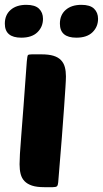

<svg xmlns="http://www.w3.org/2000/svg" viewBox="-39 -775 426 795"><path d="M144 0Q113 0 93.5 -6.5Q74 -13 62.5 -25Q51 -37 46.5 -54.5Q42 -72 42 -95Q42 -110 43.5 -137.5Q45 -165 49 -213.5Q53 -262 58.5 -336.5Q64 -411 72 -521Q74 -543 76.5 -546.5Q79 -550 93 -550H132Q163 -550 182.5 -544Q202 -538 213.5 -526Q225 -514 229.5 -497Q234 -480 234 -459Q234 -444 232 -414Q230 -384 226.5 -332.5Q223 -281 217 -204.5Q211 -128 202 -20Q201 -8 197 -4Q193 0 180 0ZM-19 -677Q-19 -713 5 -734Q29 -755 70 -755Q106 -755 122.5 -739Q139 -723 139 -697Q139 -664 116 -641.5Q93 -619 49 -619Q-19 -619 -19 -677ZM209 -677Q209 -713 233 -734Q257 -755 298 -755Q334 -755 350.5 -739Q367 -723 367 -697Q367 -664 344 -641.5Q321 -619 277 -619Q209 -619 209 -677Z"/></svg>

Font: PoetsenOne
Style: Regular
Weight: 400
Designer: Rodrigo Fuenzalida, Pablo Impallari
Foundry: Pablo Impallari, Rodrigo Fuenzalida
Version: Version 1.000; ttfautohint (v0.8) -G 200 -r 50